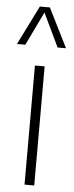

<svg xmlns="http://www.w3.org/2000/svg" viewBox="-76 -838 335 868"><g transform="rotate(5 91.0 -404.0)"><path d="M70 0V-540.5H114V0ZM203 -630.5H165L92 -783L18.5 -630.5H-19.5L69 -808H114.5Z"/></g></svg>

Font: Encode Sans Condensed ExLight
Style: Regular
Weight: 275
Width: 3
Designer: Multiple Designers
Foundry: Impallari Type
Version: Version 2.000